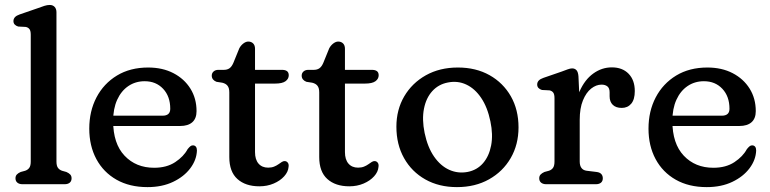

<svg xmlns="http://www.w3.org/2000/svg" viewBox="-20 -758 3170 790"><path d="M212.3 -707.6V-93.4Q212.3 -75.7 218.5 -67.4Q224.6 -59.1 235.3 -55.4L253.1 -50.4Q263.3 -46 268.9 -40Q274.5 -34 274.5 -24.4Q274.5 -12.8 267 -6.4Q259.4 0 245.5 0H72.7Q59.3 0 51.5 -6.4Q43.7 -12.8 43.7 -24.4Q43.7 -34 49.3 -40Q54.9 -46 65.1 -50.4L83.5 -55.4Q94.4 -59.1 100.4 -67.4Q106.5 -75.7 106.5 -93.4V-615.2Q106.5 -631.4 101.1 -638.3Q95.8 -645.2 85.9 -647.2L54.9 -648.8Q46 -651.4 40.6 -657Q35.3 -662.6 35.3 -671.2Q35.3 -680.6 41.6 -687.4Q48 -694.2 60.9 -698.6L136.3 -724.6Q151 -730.1 162.7 -733.9Q174.4 -737.6 184.5 -737.6Q197.5 -737.6 204.9 -729.5Q212.3 -721.4 212.3 -707.6Z M788.7 -300.8Q788.7 -270.6 771.3 -255.1Q753.9 -239.6 721.1 -239.6H408.7V-282H648.9Q680.5 -282 680.5 -310.4Q680.5 -361.4 651.2 -392.6Q621.9 -423.8 575.3 -423.8Q537.5 -423.8 508.1 -403.9Q478.7 -384 462.1 -347.4Q445.5 -310.8 445.5 -260.4Q445.5 -167 492.5 -117.4Q539.4 -67.7 614.3 -67.7Q665.8 -67.7 700.9 -90.9Q735.9 -114.1 752.1 -144.5Q758.8 -152.7 763.7 -156.5Q768.5 -160.3 774.5 -159.9Q781.7 -159.7 786 -154.4Q790.3 -149 790.3 -138.7Q788.8 -99.9 763 -65.6Q737.2 -31.2 692.1 -9.7Q646.9 11.9 586.8 11.9Q513.2 11.9 459.4 -18.6Q405.6 -49.2 376.4 -103.6Q347.3 -158 347.3 -228.8Q347.3 -300.5 377 -357.3Q406.8 -414.1 461.2 -447.2Q515.7 -480.2 589.7 -480.2Q648.7 -480.2 693.5 -457Q738.3 -433.7 763.5 -393.3Q788.7 -352.8 788.7 -300.8Z M894.5 -417.7 870.7 -421.4Q861.8 -424.8 856.5 -431.2Q851.3 -437.7 851.3 -446.9Q851.3 -457 858.7 -463.8Q866.2 -470.6 878.4 -470.6H901.3Q914.9 -470.6 924.1 -477Q933.3 -483.3 940.2 -499.2L964.7 -559.4Q971.2 -571.5 981.6 -579.3Q991.9 -587 1001.5 -587Q1013.8 -587 1021.6 -579.3Q1029.3 -571.5 1029.3 -557.4V-132.2Q1029.3 -101.6 1043.7 -84.9Q1058.1 -68.2 1083.3 -68.2Q1097.1 -68.2 1107.4 -72.3Q1117.7 -76.4 1125.5 -82Q1133.2 -87.6 1139.6 -91.6Q1146 -95.6 1151.7 -95.2Q1159.1 -95 1164.1 -88.7Q1169.1 -82.3 1167.3 -71.2Q1165.8 -50.9 1149.3 -32.6Q1132.8 -14.2 1106 -2.8Q1079.2 8.6 1047.3 8.6Q990.3 8.6 956.9 -21.4Q923.5 -51.3 923.5 -111.8V-377.9Q923.5 -395.9 916.3 -405Q909.2 -414.2 894.5 -417.7ZM979.7 -414.1V-470.6H1140.3Q1153.9 -470.6 1161 -465.2Q1168.1 -459.7 1168.1 -448.3Q1168.1 -433.6 1154.8 -423.8Q1141.5 -414.1 1111.7 -414.1Z M1264.5 -417.7 1240.7 -421.4Q1231.8 -424.8 1226.5 -431.2Q1221.3 -437.7 1221.3 -446.9Q1221.3 -457 1228.7 -463.8Q1236.2 -470.6 1248.4 -470.6H1271.3Q1284.9 -470.6 1294.1 -477Q1303.3 -483.3 1310.2 -499.2L1334.7 -559.4Q1341.2 -571.5 1351.6 -579.3Q1361.9 -587 1371.5 -587Q1383.8 -587 1391.6 -579.3Q1399.3 -571.5 1399.3 -557.4V-132.2Q1399.3 -101.6 1413.7 -84.9Q1428.1 -68.2 1453.3 -68.2Q1467.1 -68.2 1477.4 -72.3Q1487.7 -76.4 1495.5 -82Q1503.2 -87.6 1509.6 -91.6Q1516 -95.6 1521.7 -95.2Q1529.1 -95 1534.1 -88.7Q1539.1 -82.3 1537.3 -71.2Q1535.8 -50.9 1519.3 -32.6Q1502.8 -14.2 1476 -2.8Q1449.2 8.6 1417.3 8.6Q1360.3 8.6 1326.9 -21.4Q1293.5 -51.3 1293.5 -111.8V-377.9Q1293.5 -395.9 1286.3 -405Q1279.2 -414.2 1264.5 -417.7ZM1349.7 -414.1V-470.6H1510.3Q1523.9 -470.6 1531 -465.2Q1538.1 -459.7 1538.1 -448.3Q1538.1 -433.6 1524.8 -423.8Q1511.5 -414.1 1481.7 -414.1Z M1864 -480.2Q1938.1 -480.2 1994.3 -448.7Q2050.4 -417.1 2082 -361.7Q2113.5 -306.2 2113.5 -233.9Q2113.5 -163.3 2081.4 -107.7Q2049.2 -52.1 1992.1 -20.1Q1935 11.9 1860.2 11.9Q1786.3 11.9 1730.1 -19.7Q1674 -51.3 1642.5 -107.4Q1611 -163.5 1611 -236.7Q1611 -306.2 1643.1 -361.3Q1675.3 -416.3 1732.3 -448.3Q1789.3 -480.2 1864 -480.2ZM1904.2 -50.6Q1942.7 -58.1 1967.5 -86.6Q1992.3 -115.1 2000.8 -159.6Q2009.3 -204 1997.8 -258.6Q1985.8 -316.8 1959.8 -355.2Q1933.8 -393.7 1898.5 -410.1Q1863.3 -426.6 1823.1 -418.6Q1784.4 -411.3 1758.8 -383.2Q1733.2 -355.1 1724.5 -310.9Q1715.7 -266.7 1727.1 -211Q1739.4 -152.2 1765.9 -113.9Q1792.4 -75.5 1828.4 -59.3Q1864.3 -43.1 1904.2 -50.6Z M2343.2 -264Q2343.2 -333.3 2364.6 -381.8Q2386 -430.3 2421.2 -455.6Q2456.3 -480.8 2497.3 -480.8Q2540.9 -480.8 2566.4 -454.6Q2591.9 -428.4 2591.9 -383.2Q2591.9 -348.8 2577.3 -331.4Q2562.6 -314 2538.3 -314Q2514.3 -314 2501.3 -326.7Q2488.3 -339.5 2488.3 -361.6V-378Q2488.3 -395.3 2479.2 -402.5Q2470 -409.8 2455.2 -409.8Q2432.9 -409.8 2412.3 -393.5Q2391.7 -377.2 2378.5 -344.9Q2365.3 -312.7 2365.3 -265.2ZM2360.1 -444.2 2365.3 -332.4V-93.4Q2365.3 -76.5 2372.5 -66.9Q2379.6 -57.3 2393.9 -55.4L2434.9 -50.4Q2447.9 -48.8 2454.1 -41.9Q2460.3 -35 2460.3 -24.4Q2460.3 -12.8 2452.8 -6.4Q2445.2 0 2431.3 0H2227.7Q2214.3 0 2206.5 -6.4Q2198.7 -12.8 2198.7 -24.4Q2198.7 -34 2204.3 -39.9Q2209.9 -45.8 2220.1 -50.4L2238.5 -55.4Q2249.4 -58.9 2255.4 -67.3Q2261.5 -75.7 2261.5 -93.4V-354.2Q2261.5 -370.4 2256.1 -377.3Q2250.8 -384.2 2240.9 -386.2L2209.9 -387.8Q2201 -390.4 2195.6 -396Q2190.3 -401.6 2190.3 -410.2Q2190.3 -419.6 2196.6 -426.4Q2203 -433.2 2215.9 -437.6L2291.3 -463.6Q2304.6 -468.5 2315.6 -472.6Q2326.6 -476.6 2333.9 -476.6Q2345.3 -476.6 2352 -469.2Q2358.7 -461.8 2360.1 -444.2Z M3089.7 -300.8Q3089.7 -270.6 3072.3 -255.1Q3054.9 -239.6 3022.1 -239.6H2709.7V-282H2949.9Q2981.5 -282 2981.5 -310.4Q2981.5 -361.4 2952.2 -392.6Q2922.9 -423.8 2876.3 -423.8Q2838.5 -423.8 2809.1 -403.9Q2779.7 -384 2763.1 -347.4Q2746.5 -310.8 2746.5 -260.4Q2746.5 -167 2793.5 -117.4Q2840.4 -67.7 2915.3 -67.7Q2966.8 -67.7 3001.9 -90.9Q3036.9 -114.1 3053.1 -144.5Q3059.8 -152.7 3064.7 -156.5Q3069.5 -160.3 3075.5 -159.9Q3082.7 -159.7 3087 -154.4Q3091.3 -149 3091.3 -138.7Q3089.8 -99.9 3064 -65.6Q3038.2 -31.2 2993.1 -9.7Q2947.9 11.9 2887.8 11.9Q2814.2 11.9 2760.4 -18.6Q2706.6 -49.2 2677.4 -103.6Q2648.3 -158 2648.3 -228.8Q2648.3 -300.5 2678 -357.3Q2707.8 -414.1 2762.2 -447.2Q2816.7 -480.2 2890.7 -480.2Q2949.7 -480.2 2994.5 -457Q3039.3 -433.7 3064.5 -393.3Q3089.7 -352.8 3089.7 -300.8Z"/></svg>

Font: Fraunces SuperSoft Wonky
Style: Regular
Weight: 900
Version: Version 1.000;[b76b70a41]